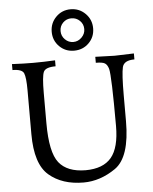

<svg xmlns="http://www.w3.org/2000/svg" viewBox="-63 -1028 872 1096"><g transform="rotate(-5 372.5 -480.0)"><path d="M371.6 15.6Q249.5 15.6 173.8 -49.1Q98.1 -113.8 98.1 -285.2V-535.6Q98.1 -610.4 87.6 -634.8Q77.1 -659.2 22.5 -659.2V-693.4Q91.3 -689.9 143.1 -689.9Q204.1 -689.9 269.5 -693.4V-659.2Q211.9 -659.2 200.4 -633.8Q189 -608.4 189 -513.7V-339.4Q189 -173.3 236.3 -113.5Q283.7 -53.7 389.2 -53.2Q489.7 -53.7 536.6 -109.6Q583.5 -165.5 583.5 -290Q583.5 -576.7 572.8 -617.7Q565.9 -641.6 552.2 -650.4Q538.6 -659.2 500 -659.2V-693.4Q584.5 -689.9 610.4 -689.9Q636.7 -689.9 721.2 -693.4V-659.2Q661.1 -659.2 651.9 -621.1Q642.6 -583 642.6 -459V-312.5Q642.6 -105.5 554.7 -44.9Q466.8 15.6 371.6 15.6ZM382.8 -738.8Q333 -738.8 298.8 -772.9Q264.6 -807.1 264.6 -856.9Q264.6 -906.7 298.8 -941.4Q333 -976.1 382.8 -976.1Q432.6 -976.1 467.3 -941.4Q502 -906.7 502 -856.9Q502 -807.1 467.8 -772.9Q433.6 -738.8 382.8 -738.8ZM382.8 -788.6Q410.2 -788.6 430.7 -809.1Q451.2 -829.6 451.2 -856.9Q451.2 -885.3 431.2 -904.8Q411.1 -924.3 382.8 -924.3Q354.5 -924.3 335 -904.8Q315.4 -885.3 315.4 -856.9Q315.4 -828.6 335.4 -808.6Q355.5 -788.6 382.8 -788.6Z"/></g></svg>

Font: Almanac
Style: Regular
Weight: 400
Designer: Eden's Almanac
Version: Version 3.501;March 28, 2021;FontCreator 13.0.0.2683 64-bit